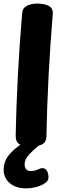

<svg xmlns="http://www.w3.org/2000/svg" viewBox="-21 -790 365 1056"><path d="M100.9 -716.9Q102.7 -745.7 126.8 -758Q150.9 -770.3 183.4 -770.3Q224.2 -770.3 247.9 -757.2Q271.7 -744.1 269.1 -712Q255.4 -547.9 246.4 -375.5Q237.4 -203.1 234.2 -37.2Q233.4 -6.1 207.7 5.4Q181.9 17 145.4 17Q111.1 17 87.8 4.3Q64.4 -8.4 65.2 -45.2Q68.4 -204.7 77.4 -376.8Q86.4 -548.9 100.9 -716.9ZM123.6 246Q66.1 246 32.6 217.2Q-0.9 188.4 -0.9 144Q-0.9 95 33.3 56Q67.6 17 132.8 -20H216.7V-10Q164 32.4 139.2 59.6Q114.3 86.7 114.3 114.4Q114.3 130.9 122.8 140.7Q131.2 150.6 147.8 150.6Q166.7 150.6 179.9 145.1Q193.1 139.7 202.1 136.4Q216.2 131.4 227.8 139.6Q239.3 147.7 243.3 165.6Q248.3 185.6 243.2 198.3Q238 211 217.7 222.7Q198.7 233.9 173.2 239.9Q147.8 246 123.6 246Z"/></svg>

Font: Playpen Sans Deva
Style: Regular
Weight: 400
Designer: Pooja Saxena, Gunjan Panchal, Laura Meseguer, Veronika Burian, José Scaglione
Foundry: TypeTogether
Version: Version 2.000